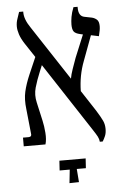

<svg xmlns="http://www.w3.org/2000/svg" viewBox="-57 -688 597 925"><g transform="rotate(-5 241.0 -225.5)"><path d="M37 0V-42H64Q81 -42 77 -61L65 -177Q59 -225 67.5 -262Q76 -299 94 -341L130 -424L85 -492Q68 -518 61 -539.5Q54 -561 54 -578Q54 -598 60.5 -615.5Q67 -633 71 -647H91V-643Q91 -609 120 -567L292 -305Q295 -324 304.5 -351Q314 -378 323 -403L368 -512L355 -515Q332 -520 324.5 -530.5Q317 -541 317 -564Q317 -580 320.5 -601Q324 -622 334 -647H354V-642Q354 -601 383 -596L418 -589Q431 -586 441.5 -577Q452 -568 452 -545Q452 -535 450 -524Q448 -513 444 -497L406 -505L361 -384Q335 -316 334 -241L400 -140Q421 -106 429 -88.5Q437 -71 437 -49Q437 -29 431 -15Q425 -1 418 10H404Q403 -3 396.5 -15.5Q390 -28 374 -52L158 -382L146 -353Q129 -312 119 -277Q109 -242 118 -204L138 -115Q144 -89 146.5 -56Q149 -23 142 0ZM241 196 248 131H199L202 84H329L326 131H282L287 195Z"/></g></svg>

Font: Noto Serif Hebrew Condensed
Style: Regular
Weight: 400
Width: 3
Designer: Monotype Design Team
Foundry: Monotype Imaging Inc.
Version: Version 2.004; ttfautohint (v1.8.4.7-5d5b)